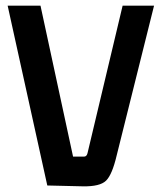

<svg xmlns="http://www.w3.org/2000/svg" viewBox="-20 -655 570 678"><path d="M392 -106Q376 -38 354.5 -17Q333 4 273 3L147 0L7 -635H123L238 -102H277Q286 -102 289 -114L413 -635H524Z"/></svg>

Font: Gemunu Libre
Style: Bold
Weight: 700
Designer: Puspanada Ekanayake, Sola Matas, Pathum Egodawatta, Kosala Senevirathne
Foundry: mooniak
Version: Version 1.100